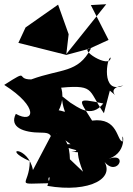

<svg xmlns="http://www.w3.org/2000/svg" viewBox="-58 -843 629 909"><path d="M273 -89C271 -152 257 -205 190 -213L98 -38C76 -155 -58 -144 83 -80C82 44 -4 27 192 24C145 15 197 -41 166 37C366 72 503 -1 424 -95C489 15 560 -127 456 -91C559 -125 514 -247 523 -173C494 -174 503 -289 378 -272C315 -374 297 -381 431 -353C373 -279 307 -339 275 -357L234 -389C244 -258 300 -343 106 -321C226 -288 184 -283 205 -297C283 -400 195 -515 198 -425C398 -445 353 -423 434 -307L462 -414C530 -359 425 -425 526 -438C417 -392 449 -576 466 -570C463 -513 304 -615 373 -614C311 -495 231 -519 90 -467C12 -466 88 -522 -38 -441C129 -335 104 -255 17 -304C-15 -241 52 -215 137 -215C222 -215 133 -174 307 -131C308 -196 196 -118 209 -210C301 -142 328 -126 280 -125C420 -108 423 -126 317 -185C353 -133 274 -183 335 -30ZM267 -681 217 -821 63 -713 29 -640 256 -583 364 -612 456 -654 372 -819 445 -823 256 -587Z"/></svg>

Font: Asimov Silicon
Style: Regular
Weight: 400
Designer: Google
Version: Version 2.000980; 2014